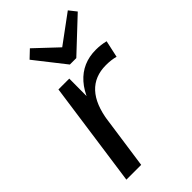

<svg xmlns="http://www.w3.org/2000/svg" viewBox="-237 -853 927 927"><g transform="rotate(-45 226.5 -389.0)"><path d="M121 -540H195L194 -337L146 0H45ZM158 -290Q176 -417 234 -482.5Q292 -548 384 -548Q401 -548 417.5 -546Q434 -544 450 -540L431 -453Q403 -461 366 -461Q289 -461 243 -411.5Q197 -362 183 -262ZM453 -740 289 -586H245L124 -740L164 -778L301 -649H248L423 -778Z"/></g></svg>

Font: Pathway Extreme 28pt Medium
Style: Italic
Weight: 500
Italic angle: -8°
Designer: Eduardo Rodriguez Tunni
Foundry: Eduardo Rodriguez Tunni
Version: Version 1.001;gftools[0.9.26]